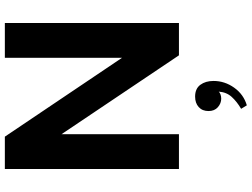

<svg xmlns="http://www.w3.org/2000/svg" viewBox="-140 -600 1013 772"><g transform="rotate(-90 366.0 -213.5)"><path d="M73 -700H203L520 -229V-700H660V0H530L213 -472V0H73ZM315 250Q344 233 363 212Q382 191 384 160Q381 164 373 167Q365 170 356 170Q337 170 321.5 156.5Q306 143 306 119Q306 94 322 79.5Q338 65 364 65Q396 65 411.5 86Q427 107 427 139Q427 184 400 222Q373 260 329 273Z"/></g></svg>

Font: Moderustic SemiBold
Style: Regular
Weight: 600
Designer: Tural Alisoy
Foundry: TAFT Foundry
Version: Version 2.120